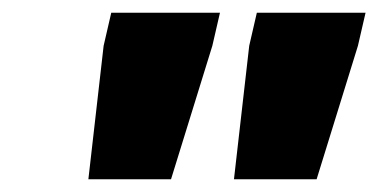

<svg xmlns="http://www.w3.org/2000/svg" viewBox="-20 -708 595 302"><path d="M348 -426 372 -636 384 -688H555L543 -636L478 -426ZM119 -426 143 -636 155 -688H326L314 -636L249 -426Z"/></svg>

Font: Saira SemiExpanded ExtraBold
Style: Italic
Weight: 800
Width: 6
Italic angle: -12°
Designer: Hector Gatti with collaboration of the Omnibus-Type team
Foundry: Omnibus-Type
Version: Version 1.101